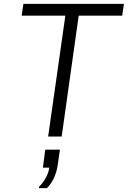

<svg xmlns="http://www.w3.org/2000/svg" viewBox="-20 -706 661 993"><path d="M229 0 318 -625H92L101 -686H621L612 -625H387L299 0ZM181 267 182 260Q203 239 217 213.5Q231 188 235 161H202L214 68H290L278 150Q274 179 261 210Q248 241 223 267Z"/></svg>

Font: Chivo Mono Medium ExtraLight
Style: Italic
Weight: 250
Italic angle: -8.05°
Monospace: yes
Version: Version 1.008